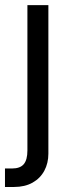

<svg xmlns="http://www.w3.org/2000/svg" viewBox="-47 -536 273 760"><path d="M144.5 -515.6V72.3Q144.5 109.9 128.4 139.9Q112.3 169.9 81.8 187Q51.3 204.1 8.8 204.1H-27.3V130.9H1Q32.7 130.9 47.1 113.8Q61.5 96.7 61.5 59.6V-515.6Z"/></svg>

Font: Intratopia Thin
Style: Regular
Weight: 100
Designer: Rasmus Andersson
Foundry: rsms
Version: Version 3.000;Glyphs 3.2.3 (3260)